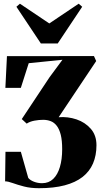

<svg xmlns="http://www.w3.org/2000/svg" viewBox="-20 -805 550 1036"><path d="M190.5 210.5Q144.5 210.5 109.2 201.2Q74 192 48.8 182.8Q23.5 173.5 7.5 173.5L9.5 14H92.5L132.5 155Q142.5 167.5 163.2 175.5Q184 183.5 207 183.5Q243 183.5 267 160.5Q291 137.5 303.2 96Q315.5 54.5 315.5 0Q315.5 -47 307.8 -77.8Q300 -108.5 286.2 -126.2Q272.5 -144 253.8 -151.2Q235 -158.5 212.5 -158.5Q191 -158.5 166.2 -154Q141.5 -149.5 124 -138L97.5 -162.5L247.5 -388.5L317 -482.5L135 -464L92.5 -331H9L17.5 -502L487 -502.5L499 -475.5L296.5 -172.5Q346 -176.5 392.8 -160.8Q439.5 -145 470 -110Q500.5 -75 500.5 -21.5Q500.5 33.5 482 76.8Q463.5 120 425.5 149.8Q387.5 179.5 329 195Q270.5 210.5 190.5 210.5ZM200.5 -570.5 68.5 -768.5 87.5 -785 246 -678.5 404.5 -785 423.5 -768.5 291.5 -570.5Z"/></svg>

Font: Merriweather 144pt Black
Style: Regular
Weight: 900
Version: Version 2.100